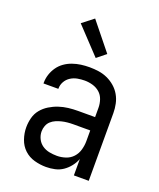

<svg xmlns="http://www.w3.org/2000/svg" viewBox="-142 -851 785 947"><g transform="rotate(20 250.0 -377.5)"><path d="M214 8Q183 8 152.5 -0.5Q122 -9 99.5 -30Q77 -51 66.5 -81.5Q56 -112 56 -143Q56 -168 62.5 -193Q69 -218 85 -237.5Q101 -257 123 -270.5Q145 -284 169 -292Q193 -300 218 -303Q243 -306 269 -306H358V-355Q358 -376 351 -397Q344 -418 328 -432Q312 -446 291 -452Q270 -458 249 -458Q230 -458 211 -454.5Q192 -451 175.5 -440.5Q159 -430 149.5 -413Q140 -396 140 -377V-375H62V-378Q62 -401 69 -422.5Q76 -444 89 -462.5Q102 -481 120.5 -494Q139 -507 160.5 -514.5Q182 -522 204 -525Q226 -528 249 -528Q273 -528 297 -524.5Q321 -521 343 -511Q365 -501 383.5 -485Q402 -469 414 -448Q426 -427 431 -403Q436 -379 436 -355V0H358V-86Q350 -65 335.5 -46.5Q321 -28 302 -15Q283 -2 260 3Q237 8 214 8ZM246 -62Q269 -62 291.5 -69.5Q314 -77 329.5 -94Q345 -111 351.5 -134Q358 -157 358 -180V-236H269Q254 -236 239 -234.5Q224 -233 209.5 -229.5Q195 -226 181 -220Q167 -214 156 -204Q145 -194 139.5 -179.5Q134 -165 134 -150Q134 -130 143 -111.5Q152 -93 168.5 -81.5Q185 -70 205 -66Q225 -62 246 -62ZM261 -581 133 -717 192 -763 308 -619Z"/></g></svg>

Font: Iosevka Term Curly
Style: Regular
Weight: 400
Designer: Belleve Invis
Foundry: Belleve Invis
Version: Version 32.3.0